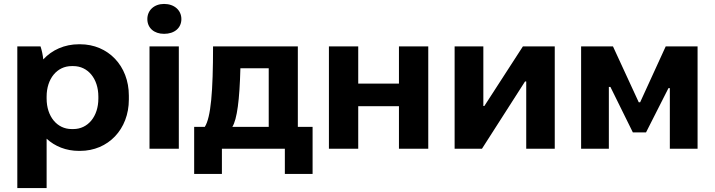

<svg xmlns="http://www.w3.org/2000/svg" viewBox="-20 -756 3634 976"><path d="M68 200H217V-51C259 -12 316 11 381 11H387C530 11 635 -99 635 -250V-270C635 -421 530 -531 387 -531H381C308 -531 244 -502 200 -454C198 -475 192 -503 186 -520H68ZM344 -100C270 -100 217 -164 217 -255V-265C217 -356 270 -420 344 -420H353C427 -420 480 -356 480 -265V-255C480 -164 427 -100 353 -100Z M814 -584C867 -584 902 -614 902 -659C902 -704 866 -736 814 -736C764 -736 729 -704 729 -659C729 -614 763 -584 814 -584ZM740 0H889V-520H740Z M967 128H1108V0H1428V128H1569V-111H1494V-520H1063C1063 -291 1052 -159 1021 -111H967ZM1161 -111C1185 -149 1198 -249 1202 -409H1346V-111Z M1652 0H1801V-216H2008V0H2157V-520H2008V-331H1801V-520H1652Z M2291 0H2430L2649 -342H2655V0H2800V-520H2638L2442 -217H2437V-520H2291Z M2934 0H3075V-314H3083L3197 -83H3264L3378 -308H3385V0H3526V-520H3364L3234 -236H3227L3096 -520H2934Z"/></svg>

Font: Fixel Display Bold
Style: Bold
Weight: 700
Designer: AlfaBravo + MacPaw
Foundry: Kyrylo Tkachov, Marchela Mozhyna, Serhii Makarenko, Maria Weinstein, Zakhar Kryvoshyya
Version: Version 1.211